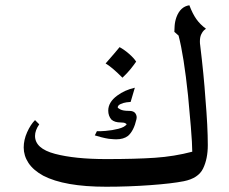

<svg xmlns="http://www.w3.org/2000/svg" viewBox="-20 -702 869 729"><path d="M678 -14Q633 -5 550.5 1Q468 7 383 7Q225 7 144 -35Q106 -56 88 -83.5Q70 -111 70 -142Q70 -171 83 -200Q96 -229 113 -246L129 -230Q113 -207 113 -186Q113 -138 188.5 -118Q264 -98 383 -98Q495 -98 568.5 -103Q642 -108 710 -126Q710 -155 704.5 -222Q699 -289 694 -339Q678 -491 658 -567L642 -581Q642 -586 643 -603Q644 -620 650 -637Q665 -677 699 -682Q711 -650 725.5 -629.5Q740 -609 762 -593Q760 -592 754.5 -587Q749 -582 744 -571.5Q739 -561 739 -545Q739 -536 740 -531Q754 -416 760 -327Q769 -221 769 -151Q769 -99 751 -62Q733 -25 678 -14ZM421 -173Q413 -173 393 -175Q380 -177 364.5 -181Q349 -185 340 -188L348 -204Q356 -203 381 -205Q406 -207 429.5 -213Q453 -219 461 -230Q461 -231 456 -234Q451 -237 439 -237Q415 -237 403 -248Q391 -262 391 -282Q391 -314 425 -339Q453 -360 492 -369L476 -315Q472 -315 460.5 -313.5Q449 -312 438 -307Q427 -302 427 -294Q427 -292 437 -286.5Q447 -281 471 -281Q488 -281 494.5 -271Q501 -261 498 -249Q488 -205 466 -186Q449 -173 421 -173ZM497 -468Q488 -455 476 -440Q464 -425 445 -407Q404 -448 381 -461Q423 -509 434 -523Q451 -514 469.5 -498Q488 -482 497 -468Z"/></svg>

Font: Katibeh
Style: Regular
Weight: 400
Designer: Arabic design by Kourosh Beigpour, Latin design by Eduardo Tunni, engineering by Lasse Fister
Version: Version 1.000